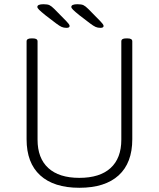

<svg xmlns="http://www.w3.org/2000/svg" viewBox="-20 -884 752 910"><path d="M356 6Q235 6 170.5 -53Q106 -112 106 -224V-688Q106 -702 128 -702H136Q158 -702 158 -688V-222Q158 -134 209 -87.5Q260 -41 356 -41Q453 -41 504 -87.5Q555 -134 555 -222V-688Q555 -702 577 -702H585Q607 -702 607 -688V-224Q607 -112 542.5 -53Q478 6 356 6ZM295 -752Q282 -752 272 -756.5Q262 -761 246 -773L195 -812Q174 -829 165.5 -837.5Q157 -846 157 -851Q157 -864 186 -864Q205 -864 214.5 -859.5Q224 -855 238 -841L294 -784Q300 -778 305 -771.5Q310 -765 310 -761Q310 -752 295 -752ZM456 -752Q443 -752 433 -756.5Q423 -761 407 -773L356 -812Q335 -829 326.5 -837.5Q318 -846 318 -851Q318 -864 347 -864Q366 -864 375.5 -859.5Q385 -855 399 -841L455 -784Q461 -778 466 -771.5Q471 -765 471 -761Q471 -752 456 -752Z"/></svg>

Font: Asap ExtraLight
Style: Regular
Weight: 200
Designer: Pablo Cosgaya
Foundry: Omnibus-Type
Version: Version 3.001; ttfautohint (v1.8.4.7-5d5b)